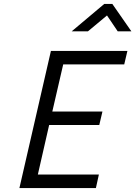

<svg xmlns="http://www.w3.org/2000/svg" viewBox="-20 -949 683 969"><path d="M506 -929H547L643 -791H574L520 -871L424 -791H342ZM237 -692H623L607 -624H299L244 -386H497L481 -318H228L171 -68H479L464 0H78Z"/></svg>

Font: Cairo
Style: Italic
Weight: 400
Italic angle: -13°
Designer: Mohamed Gaber, Accademia di Belle Arti di Urbino and others
Foundry: Kief Type Foundry, Accademia di Belle Arti di Urbino and others
Version: Version 3.011